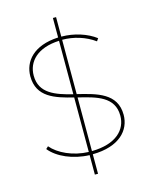

<svg xmlns="http://www.w3.org/2000/svg" viewBox="-136 -906 873 1113"><g transform="rotate(-15 300.5 -350.0)"><path d="M311 -338C419 -312 523 -286 523 -172C523 -88 457 -18 311 -16ZM292 -362C191 -388 98 -418 98 -526C98 -609 160 -677 292 -683ZM311 3C472 1 543 -80 543 -172C543 -302 425 -330 311 -358V-684C379 -684 449 -663 504 -623L515 -639C464 -678 387 -703 312 -703H311V-820H292V-703C142 -696 78 -615 78 -527C78 -401 184 -370 292 -343V-16C198 -19 114 -59 72 -109L58 -96C103 -40 194 0 292 3V120H311Z"/></g></svg>

Font: Montserrat-Alt1 Thin
Style: Regular
Weight: 100
Designer: Differentunic
Foundry: Differentunic
Version: Version 7.222